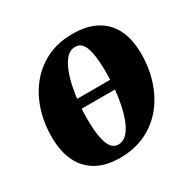

<svg xmlns="http://www.w3.org/2000/svg" viewBox="-132 -689 836 835"><g transform="rotate(-30 286.0 -271.5)"><path d="M397.5 -255H180L187 -302H403ZM331 -557Q402 -557 450 -531.2Q498 -505.5 522.8 -456Q547.5 -406.5 548 -335.5Q548.5 -264 528.2 -200.8Q508 -137.5 469 -89.2Q430 -41 373 -13.5Q316 14 243.5 14Q174.5 14 127 -12.2Q79.5 -38.5 55 -88.2Q30.5 -138 29.5 -208Q29 -281 49.2 -344.2Q69.5 -407.5 108.5 -455.2Q147.5 -503 203.5 -530Q259.5 -557 331 -557ZM313.5 -502.5Q288.5 -502.5 270.2 -483Q252 -463.5 239 -431.2Q226 -399 217.8 -359.5Q209.5 -320 205.8 -278.8Q202 -237.5 202.5 -201Q203 -142 210.5 -106.5Q218 -71 231.8 -55.5Q245.5 -40 264.5 -40Q289.5 -40 308 -59.2Q326.5 -78.5 339.5 -111Q352.5 -143.5 360.5 -183.5Q368.5 -223.5 372 -264.8Q375.5 -306 375 -343.5Q374.5 -404 367.2 -438.8Q360 -473.5 346.5 -488Q333 -502.5 313.5 -502.5Z"/></g></svg>

Font: Merriweather 48pt Black
Style: Italic
Weight: 900
Italic angle: -7.8°
Version: Version 2.101